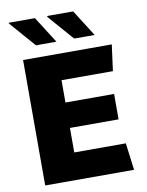

<svg xmlns="http://www.w3.org/2000/svg" viewBox="-96 -965 793 1034"><g transform="rotate(-10 300.0 -448.5)"><path d="M66 0V-686H551L532 -543H251V-421H517V-282H251V-148H533L552 0ZM357 -752 233 -894 239 -897H377L469 -752ZM148 -752 24 -894 26 -897H168L260 -752Z"/></g></svg>

Font: Chivo Mono Medium ExtraBold
Style: Regular
Weight: 800
Monospace: yes
Version: Version 1.008